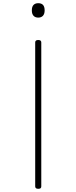

<svg xmlns="http://www.w3.org/2000/svg" viewBox="-20 -535 477 1200"><path d="M219 645Q200 645 200 630V-270Q200 -278 205 -281.5Q210 -285 219 -285Q238 -285 238 -270V630Q238 638 233.5 641.5Q229 645 219 645ZM219 -425Q200 -425 189.5 -436.5Q179 -448 179 -470Q179 -493 189.5 -504Q200 -515 219 -515Q239 -515 249 -504Q259 -493 259 -470Q259 -448 248.5 -436.5Q238 -425 219 -425Z"/></svg>

Font: Playwrite BR Thin
Style: Regular
Weight: 250
Version: Version 1.003